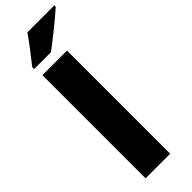

<svg xmlns="http://www.w3.org/2000/svg" viewBox="-319 -986 1000 1000"><g transform="rotate(-45 180.5 -486.5)"><path d="M361 -963V-973H162C133 -928 85 -870 52 -827V-813H176C228 -852 321 -926 361 -963ZM241 0V-760H60V0Z"/></g></svg>

Font: Noto Sans Kannada SemiCondensed Black
Style: Regular
Weight: 900
Width: 4
Designer: Jelle Bosma - Monotype Design Team
Foundry: Monotype Imaging Inc.
Version: Version 2.005